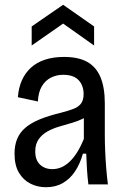

<svg xmlns="http://www.w3.org/2000/svg" viewBox="-20 -774 527 806"><path d="M173 12Q138 12 108 -3Q78 -18 59.5 -49Q41 -80 41 -129Q41 -165 52.5 -192Q64 -219 88 -239Q112 -259 148 -273.5Q184 -288 233 -300Q264 -308 286 -316Q308 -324 319.5 -338.5Q331 -353 331 -379Q331 -415 310 -437.5Q289 -460 245 -460Q217 -460 193.5 -448Q170 -436 155.5 -411.5Q141 -387 139 -348L55 -366Q58 -405 71.5 -436Q85 -467 109.5 -489.5Q134 -512 169 -523.5Q204 -535 249 -535Q309 -535 346.5 -514Q384 -493 402 -449.5Q420 -406 420 -340V-206Q420 -177 421.5 -140.5Q423 -104 426 -67Q429 -30 433 0H351Q347 -32 345 -64.5Q343 -97 342 -129H328Q316 -86 295 -54.5Q274 -23 243.5 -5.5Q213 12 173 12ZM200 -64Q219 -64 237 -71.5Q255 -79 272 -95Q289 -111 304 -135Q319 -159 332 -191V-299L360 -302Q349 -286 327.5 -275.5Q306 -265 279.5 -257.5Q253 -250 226.5 -242Q200 -234 178 -221.5Q156 -209 142 -189Q128 -169 128 -138Q128 -102 148 -83Q168 -64 200 -64ZM113 -583V-663L245 -754L375 -663V-583L245 -675Z"/></svg>

Font: Bricolage Grotesque SemiCondensed
Style: Regular
Weight: 400
Width: 4
Designer: Mathieu Triay
Foundry: Atelier Triay
Version: Version 1.001;gftools[0.9.33.dev8+g029e19f]